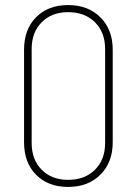

<svg xmlns="http://www.w3.org/2000/svg" viewBox="-20 -729 540 758"><path d="M75 -167V-533Q75 -613 122.5 -661Q170 -709 249 -709Q328 -709 376.5 -660.5Q425 -612 425 -533V-167Q425 -88 376.5 -39.5Q328 9 249 9Q170 9 122.5 -39Q75 -87 75 -167ZM395 -164V-536Q395 -601 355 -641Q315 -681 249 -681Q184 -681 144.5 -641Q105 -601 105 -536V-164Q105 -99 144.5 -59Q184 -19 249 -19Q315 -19 355 -59Q395 -99 395 -164Z"/></svg>

Font: Barlow Semi Condensed Thin
Style: Regular
Weight: 250
Width: 4
Designer: Jeremy Tribby
Foundry: Tribby Type
Version: Version 1.408